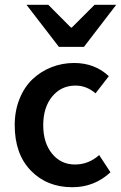

<svg xmlns="http://www.w3.org/2000/svg" viewBox="-20 -764 502 796"><path d="M279.8 12.2Q174.8 12.2 107.9 -56.6Q41 -125.5 41 -245.1Q41 -304.7 61 -354.2Q81.1 -403.8 115 -435.8Q148.9 -467.8 193.4 -485.4Q237.8 -502.9 287.1 -502.9Q373 -502.9 431.2 -448.2L376 -377Q338.9 -409.2 293 -409.2Q233.9 -409.2 196.5 -364Q159.2 -318.8 159.2 -245.1Q159.2 -171.9 195.8 -127Q232.4 -82 291 -82Q347.2 -82 391.1 -121.1L438 -49.8Q371.1 12.2 279.8 12.2ZM224.1 -569.8 89.8 -744.1H180.2L273.9 -649.9H277.8L372.1 -744.1H461.9L328.1 -569.8Z"/></svg>

Font: Source Sans 3 Semibold
Style: Regular
Weight: 600
Designer: Paul D. Hunt
Foundry: Adobe
Version: Version 3.052;hotconv 1.1.0;makeotfexe 2.6.0